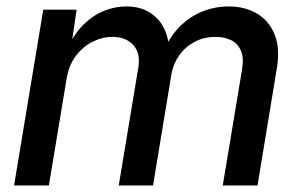

<svg xmlns="http://www.w3.org/2000/svg" viewBox="-20 -565 916 585"><path d="M22.9 0 111.8 -535.6H213.4L195.8 -415L186.5 -418Q206.1 -462.4 234.9 -490.5Q263.7 -518.6 297.1 -532Q330.6 -545.4 364.3 -545.4Q405.8 -545.4 434.8 -527.8Q463.9 -510.3 479.2 -479.7Q494.6 -449.2 496.1 -409.2L482.4 -416Q500 -457 529.8 -486.1Q559.6 -515.1 597.4 -530.3Q635.3 -545.4 676.8 -545.4Q726.1 -545.4 762.9 -523.7Q799.8 -502 816.9 -459.5Q834 -417 823.2 -355L764.6 0H658.7L717.3 -352.1Q723.6 -388.7 713.9 -410.9Q704.1 -433.1 683.6 -442.9Q663.1 -452.6 637.2 -452.6Q601.1 -452.6 572.5 -437.3Q543.9 -421.9 525.6 -395.8Q507.3 -369.6 502 -336.9L446.3 0H341.8L401.4 -358.9Q408.7 -403.3 386 -428Q363.3 -452.6 322.8 -452.6Q291.5 -452.6 262 -437.7Q232.4 -422.9 211.2 -394.8Q189.9 -366.7 183.1 -326.2L128.9 0Z"/></svg>

Font: Inter 20pt Medium
Style: Italic
Weight: 500
Italic angle: -9.3988°
Version: Version 4.001;git-66647c0bb